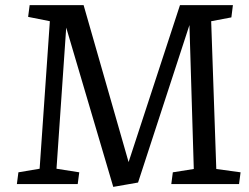

<svg xmlns="http://www.w3.org/2000/svg" viewBox="-20 -720 972 751"><path d="M721 -622 520 -6 423 11 239 -612 201 -60 290 -46 284 0H46L52 -46L135 -60L175 -637L90 -654L96 -700H307L483 -86L684 -700H891L885 -652L806 -637L826 -59L921 -46L915 0H650L656 -46L738 -59Z"/></svg>

Font: Literata
Style: Italic
Weight: 400
Italic angle: -2°
Designer: Latin by Veronika Burian and Jose Scaglione. Greek by Irene Vlachou. Cyrillic by Vera Evstafieva
Foundry: TypeTogether
Version: Version 3.103;gftools[0.9.29]